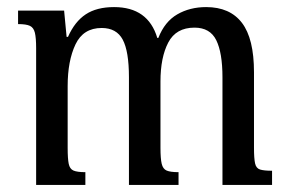

<svg xmlns="http://www.w3.org/2000/svg" viewBox="-20 -522 812 542"><path d="M221 0H82V-386Q82 -415 78.5 -429.5Q75 -444 64.5 -449Q54 -454 31 -454V-492H161L168 -418H172Q191 -461 222 -481.5Q253 -502 302 -502Q398 -502 424 -415H427Q445 -461 480.5 -481.5Q516 -502 562 -502Q629 -502 663 -457.5Q697 -413 697 -318V-105Q697 -75 700 -61Q703 -47 714 -43.5Q725 -40 748 -40V0H608V-304Q608 -373 590.5 -408.5Q573 -444 529 -444Q477 -444 455 -402Q433 -360 433 -292V-105Q433 -74 436.5 -59.5Q440 -45 450.5 -40.5Q461 -36 484 -36V0H344V-304Q344 -377 326.5 -410Q309 -443 267 -443Q215 -443 193 -396.5Q171 -350 171 -279V-105Q171 -74 174 -59.5Q177 -45 187.5 -40.5Q198 -36 221 -36Z"/></svg>

Font: Noto Serif Armenian Condensed Medium
Style: Regular
Weight: 500
Width: 3
Designer: Monotype Design Team
Foundry: Monotype Imaging Inc.
Version: Version 2.008; ttfautohint (v1.8.4.7-5d5b)